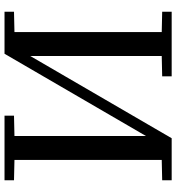

<svg xmlns="http://www.w3.org/2000/svg" viewBox="15 -795 780 850"><g transform="rotate(90 405.0 -370.0)"><path d="M778 -698 688 -696V-44L778 -42V0H492V-42L582 -44V-626L218 0H32V-42L122 -44V-696L32 -698V-740H318V-698L228 -696V-114L592 -740H778Z"/></g></svg>

Font: Minipax
Style: Regular
Weight: 400
Designer: Raphaël Ronot, Igor Stepanchenko (Cyrillic)
Foundry: steppetype
Version: Version 1.002